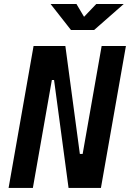

<svg xmlns="http://www.w3.org/2000/svg" viewBox="-20 -918 635 938"><path d="M314.9 0 244.1 -527.3H233.4L140.6 0H22L144 -693.4H299.3L370.1 -166H383.8L476.6 -693.4H595.2L473.1 0ZM326.7 -771.5 227.1 -898.4H353.5L390.6 -835.9L450.2 -898.4H584.5L439.9 -771.5Z"/></svg>

Font: Cascadia Code NF SemiBold
Style: Italic
Weight: 600
Italic angle: -10°
Monospace: yes
Designer: Aaron Bell
Foundry: Saja Typeworks
Version: Version 2404.023; ttfautohint (v1.8.4)